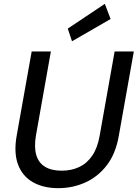

<svg xmlns="http://www.w3.org/2000/svg" viewBox="-20 -968 717 1000"><path d="M284 12Q206 12 151.5 -19Q97 -50 74 -111Q51 -172 67 -262L145 -700H245L167 -261Q157 -201 169 -160.5Q181 -120 214.5 -99.5Q248 -79 301 -79Q352 -79 392.5 -98Q433 -117 460.5 -157.5Q488 -198 499 -261L577 -700H677L599 -262Q583 -168 536.5 -107.5Q490 -47 424 -17.5Q358 12 284 12ZM355 -753 333 -819 526 -948 556 -869Z"/></svg>

Font: DM Sans 12pt Medium
Style: Italic
Weight: 500
Italic angle: -10°
Version: Version 4.004;gftools[0.9.30]